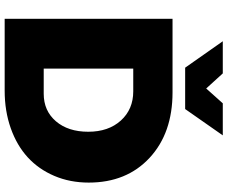

<svg xmlns="http://www.w3.org/2000/svg" viewBox="-94 -856 951 802"><g transform="rotate(90 381.0 -455.5)"><path d="M436 -753.9H263.2L152.8 -911.1H287.1L350.1 -841.8L412.1 -911.1H545.9ZM366.2 -701.2Q536.6 -701.2 639.9 -605.2Q743.2 -509.3 743.2 -351.1Q743.2 -272.9 715.3 -207.5Q687.5 -142.1 637.7 -96.4Q587.9 -50.8 516.1 -25.4Q444.3 0 358.9 0H59.1V-701.2ZM372.1 -163.1Q443.4 -163.1 487.1 -214.1Q530.8 -265.1 530.8 -349.1Q530.8 -433.6 483.9 -485.4Q437 -537.1 361.8 -537.1H267.1V-163.1Z"/></g></svg>

Font: Montserrat-Arabic ExtraBold
Style: Regular
Weight: 800
Designer: Mohamed Gaber
Foundry: Kief Type Foundry
Version: Version 5.008;PS 005.008;hotconv 1.0.88;makeotf.lib2.5.64775